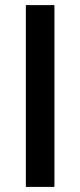

<svg xmlns="http://www.w3.org/2000/svg" viewBox="-20 -734 315 754"><path d="M81.5 0V-713.9H193.8V0Z"/></svg>

Font: Open Sans SemiCondensed SemiBold
Style: Regular
Weight: 600
Width: 4
Designer: Monotype Design Team
Foundry: Monotype Imaging Inc.
Version: Version 3.000